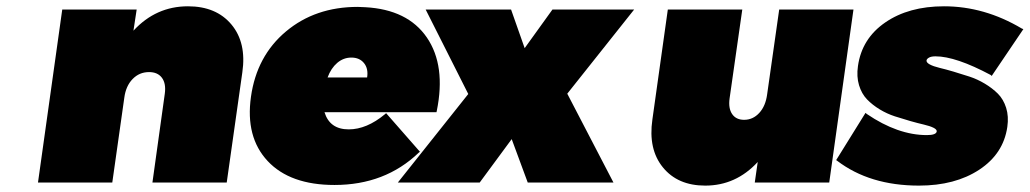

<svg xmlns="http://www.w3.org/2000/svg" viewBox="-20 -577 3255 607"><path d="M100.1 0 176.8 -546.9H412.1L401.9 -480Q473.1 -557.1 574.2 -557.1Q663.6 -557.1 711.7 -499.5Q759.8 -441.9 746.1 -348.1L696.8 0H461.9L501 -280.8Q505.4 -313 491.9 -331.1Q478.5 -349.1 451.2 -349.1Q420.4 -349.1 399.2 -327.1Q377.9 -305.2 373 -268.1L335 0Z M773.4 -271Q791.5 -399.9 884 -477.5Q976.6 -555.2 1110.8 -555.2Q1114.7 -555.2 1122.8 -554.7Q1130.9 -554.2 1134.8 -554.2Q1269 -546.9 1329.6 -458.3Q1390.1 -369.6 1360.8 -226.1L1359.9 -222.2H1005.9Q1022.5 -168 1082.5 -168Q1139.2 -168 1196.8 -215.8L1200.7 -219.2L1307.6 -97.2L1303.7 -94.2Q1197.3 7.8 1037.6 7.8Q897 7.8 826.2 -67.9Q755.4 -143.6 773.4 -271ZM1015.6 -332H1140.6Q1145 -359.9 1130.9 -377.4Q1116.7 -395 1090.8 -395Q1065.9 -395 1046.1 -378.2Q1026.4 -361.3 1015.6 -332Z M1237.8 0 1460.4 -279.8 1325.7 -546.9H1595.7L1638.7 -424.8L1726.6 -546.9H1984.9L1773.4 -280.8L1919.4 0H1648.4L1597.7 -137.2L1496.6 0Z M2042.5 -199.2 2091.3 -546.9H2326.7L2286.6 -266.1Q2282.2 -234.4 2294.7 -216.3Q2307.1 -198.2 2332.5 -198.2Q2360.4 -198.2 2380.4 -220Q2400.4 -241.7 2405.3 -278.8L2443.4 -546.9H2678.2L2601.6 0H2366.2L2375.5 -64.9Q2306.6 9.8 2209.5 9.8Q2122.6 9.8 2075.7 -47.9Q2028.8 -105.5 2042.5 -199.2Z M2623.5 -70.8 2716.3 -220.2 2720.2 -216.8Q2818.4 -149.9 2910.2 -149.9Q2939 -149.9 2941.4 -161.1Q2942.4 -167.5 2931.2 -173.1Q2919.9 -178.7 2900.9 -183.1Q2881.8 -187.5 2857.9 -194.3Q2834 -201.2 2809.1 -209.2Q2784.2 -217.3 2761.2 -231.2Q2738.3 -245.1 2721.2 -262.7Q2704.1 -280.3 2695.8 -307.6Q2687.5 -335 2692.4 -368.2Q2704.6 -455.1 2778.8 -506.1Q2853 -557.1 2964.4 -557.1Q3092.3 -557.1 3210.4 -486.8L3215.3 -484.9L3115.2 -336.9L3112.3 -339.8Q3001.5 -398.9 2937.5 -398.9Q2924.3 -398.9 2917.2 -395Q2910.2 -391.1 2909.2 -386.2Q2908.2 -379.4 2919.4 -373.3Q2930.7 -367.2 2950.2 -362.5Q2969.7 -357.9 2994.4 -350.6Q3019 -343.3 3044.4 -335Q3069.8 -326.7 3093.5 -312.5Q3117.2 -298.3 3134.8 -280.8Q3152.3 -263.2 3160.9 -236.1Q3169.4 -209 3164.6 -175.8Q3152.3 -90.8 3075.9 -40.5Q2999.5 9.8 2885.3 9.8Q2729.5 9.8 2626.5 -68.8Z"/></svg>

Font: Trueno UltraBlack
Style: Italic
Weight: 950
Designer: Julieta Ulanovsky
Foundry: Julieta Ulanovsky
Version: Version 3.001b | FøM Fix